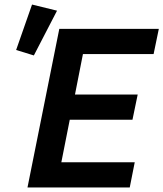

<svg xmlns="http://www.w3.org/2000/svg" viewBox="-20 -825 719 845"><path d="M551 0H101L241 -698H679L656 -587H345L310 -409H586L563 -298H287L250 -111H573ZM231 -778 129 -581 51 -605 121 -805Z"/></svg>

Font: IBM Plex Sans SemiBold
Style: Italic
Weight: 600
Italic angle: -11.31°
Designer: Mike Abbink, Paul van der Laan, Pieter van Rosmalen
Foundry: Bold Monday
Version: Version 3.201